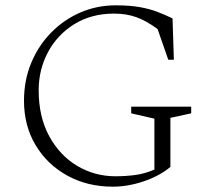

<svg xmlns="http://www.w3.org/2000/svg" viewBox="-20 -690 787 720"><path d="M403 10Q307 10 231.5 -32Q156 -74 113 -146.5Q70 -219 70 -312Q70 -389 97 -454Q124 -519 171.5 -567.5Q219 -616 281 -643Q343 -670 414 -670Q466 -670 503 -663.5Q540 -657 569 -646Q598 -635 627 -621L632 -466H611L571 -581Q529 -612 491.5 -625.5Q454 -639 408 -639Q322 -639 258 -599Q194 -559 159.5 -493.5Q125 -428 125 -352Q125 -252 164.5 -179.5Q204 -107 269.5 -68Q335 -29 413 -29Q450 -29 485.5 -33.5Q521 -38 559 -54V-245L472 -265V-290H697V-265L619 -248V-64Q578 -30 519 -10Q460 10 403 10Z"/></svg>

Font: Spectral SC ExtraLight
Style: Regular
Weight: 275
Designer: Jean-Baptiste Levee
Foundry: Production Type
Version: Version 2.001